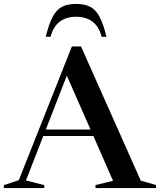

<svg xmlns="http://www.w3.org/2000/svg" viewBox="-30 -960 817 980"><path d="M688.5 -38 766.5 -15.5V0H457.5V-15.5L547 -37L446.5 -266H191L102.5 -39L196 -15V0H-10.5V-15L66 -40.5L337 -723H383.5ZM204 -299H432L311 -574ZM358.5 -874.5Q309.5 -874.5 276 -850.2Q242.5 -826 228 -772H203.5Q219.5 -838 239 -874.5Q258.5 -911 286.8 -925.5Q315 -940 358.5 -940Q402 -940 430.2 -925.5Q458.5 -911 478 -874.5Q497.5 -838 513.5 -772H489Q474.5 -826 441 -850.2Q407.5 -874.5 358.5 -874.5Z"/></svg>

Font: Newsreader Display Medium
Style: Regular
Weight: 500
Designer: Hugues Gentile
Foundry: Production Type
Version: Version 1.001